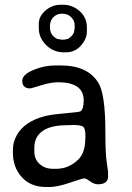

<svg xmlns="http://www.w3.org/2000/svg" viewBox="-20 -770 546 792"><path d="M186 -661.6V-657.7Q186 -634.8 199.2 -621.6Q212.4 -608.4 222.2 -608.4L233.9 -606.4H244.6L254.4 -608.4Q262.2 -608.4 274.4 -620.6Q286.6 -632.8 286.6 -646L288.1 -656.2V-665.5Q288.1 -684.6 273.7 -699Q259.3 -713.4 238.8 -713.4H234.9Q214.4 -713.4 200.2 -699.2Q186 -685.1 186 -661.6ZM198.2 -73.7H211.9Q264.6 -73.7 303.7 -112.8Q332 -141.1 332 -200.7L332.5 -207Q332.5 -239.7 323.2 -247.1Q314 -254.4 282.7 -254.4H275.9L272.5 -253.9H265.6L254.9 -253.4Q189.5 -253.4 155.5 -229.5Q121.6 -205.6 121.6 -160.2V-145.5Q121.6 -112.8 143.6 -93.3Q165.5 -73.7 198.2 -73.7ZM232.4 -750.5H239.3Q279.3 -750.5 308.8 -723.9Q338.4 -697.3 338.4 -657.7V-640.6Q338.4 -609.4 313.7 -581.8Q289.1 -554.2 252.9 -554.2H243.2Q200.2 -554.2 170.2 -584.2Q140.1 -614.3 140.1 -652.8V-672.4Q140.1 -702.6 167.5 -726.6Q194.8 -750.5 232.4 -750.5ZM425.8 -61.5V-42.5Q425.8 -9.8 383.8 -9.8Q368.7 -9.8 351.8 -22Q335 -34.2 327.6 -34.2Q320.3 -34.2 268.3 -16.4Q216.3 1.5 182.6 1.5H171.4Q106.4 1.5 69.8 -39.3Q33.2 -80.1 33.2 -140.1V-151.9Q33.2 -183.1 48.8 -211.4Q80.6 -269.5 165.5 -291Q189.9 -297.4 248 -302.5Q306.2 -307.6 311.5 -310.5Q325.2 -318.4 325.2 -356.4Q325.2 -430.7 219.2 -430.7Q190.4 -430.7 149.2 -418Q107.9 -405.3 104.5 -405.3Q71.8 -405.3 71.8 -437Q71.8 -461.9 116.9 -481Q162.1 -500 208 -500H230.5Q341.3 -500 385.3 -429.2Q414.6 -382.8 414.6 -226.6Q414.6 -136.7 420.2 -101.1Q425.8 -65.4 425.8 -61.5Z"/></svg>

Font: Averia Sans Libre Light
Style: Regular
Weight: 300
Version: Version 1.002